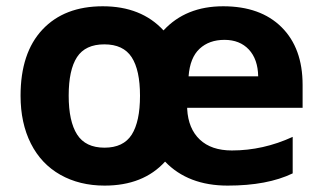

<svg xmlns="http://www.w3.org/2000/svg" viewBox="-20 -576 1018 606"><path d="M575.2 -335H794.9Q793.9 -389.2 765.4 -419.7Q736.8 -450.2 688.5 -450.2Q640.1 -450.2 609.9 -422.1Q579.6 -394 575.2 -335ZM223.1 -395.8Q196.8 -355.5 196.8 -274.2Q196.8 -192.9 223.4 -151.4Q250 -109.9 309.8 -109.9Q369.6 -109.9 395.8 -151.1Q421.9 -192.4 421.9 -273.7Q421.9 -355 395.5 -395.5Q369.1 -436 309.3 -436Q249.5 -436 223.1 -395.8ZM310.1 9.8Q231 9.8 170.4 -24.4Q109.9 -58.6 77.4 -123Q44.9 -187.5 44.9 -273.9Q44.9 -409.2 114 -482.7Q183.1 -556.2 304.4 -556.2Q425.8 -556.2 496.1 -480Q566.4 -556.2 684.3 -556.2Q802.2 -556.2 868.7 -490.2Q935.1 -424.3 935.1 -308.1V-235.8H570.8V-231.9Q574.2 -169.9 610.6 -135.5Q647 -101.1 711.9 -101.1Q810.5 -101.1 903.8 -144V-28.8Q823.7 9.8 698.7 9.8Q573.7 9.8 501 -65.9Q432.1 9.8 310.1 9.8Z"/></svg>

Font: NotoSans-Bold
Style: Bold
Weight: 700
Designer: Monotype Design team
Foundry: Monotype Imaging Inc.
Version: Version 1.04